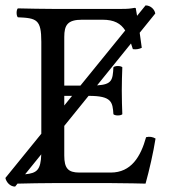

<svg xmlns="http://www.w3.org/2000/svg" viewBox="-48 -678 625 711"><path d="M8 13 17.4 1.4 18 2C55 1 115 0 148 0H363C411 0 491 2 491 2C505 -48 520 -114 528 -165C517.6 -171 506.1 -173.2 493 -170C473 -98 438 -39 362 -39H246C204 -39 190 -55 190 -102V-211.8L280 -323H281C366 -323 369 -300 372 -255C378 -249 399 -249 405 -255C404 -281 403 -308.7 403 -343C403 -371 404 -405 405 -429C399 -435 378 -435 372 -429C369.4 -381.5 366.9 -365.3 311.5 -361.8L437.1 -517C439.4 -510.3 441.7 -503.3 444 -496C456.4 -494.2 467.2 -496.3 477 -501C475.3 -515 472.4 -535.5 469.3 -556.7L527 -628C524.7 -642.9 510 -658 491 -658L459.6 -619.4C457.3 -633.5 455.6 -643.6 455 -646C455 -648 454 -649 451 -649C434 -646 426 -645 402 -645H147C116.5 -645 58 -646 18 -647C12 -641 12 -620 18 -614C88 -611 105 -606 105 -523V-182.8L-28 -19C-25 -4 -11 13 8 13ZM45 -32.6 104.8 -106.5C102.9 -48.8 88.9 -36.7 45 -32.6ZM218.9 -323 190 -287.4V-323ZM415.7 -565.2 249.8 -361H190V-541C190 -585 202 -605 256 -605H331C375.4 -605 399.2 -591 415.7 -565.2Z"/></svg>

Font: Libertinus Serif
Style: Regular
Weight: 400
Designer: Philipp H. Poll
Foundry: Khaled Hosny
Version: Version 6.2